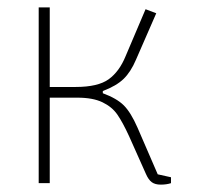

<svg xmlns="http://www.w3.org/2000/svg" viewBox="-20 -497 534 521"><path d="M376 -25 330 -128Q313 -165 298.5 -186Q284 -207 258 -219.5Q232 -232 190 -232H115V0H85V-477H115V-261H185Q246 -261 275 -282Q304 -303 321 -345L375 -472L404 -461L349 -335Q335 -302 315.5 -283Q296 -264 259 -250V-244Q297 -230 316 -211Q335 -192 353 -151L408 -24L444 -16V0Q432 4 416 4Q401 4 392 -2.5Q383 -9 376 -25Z"/></svg>

Font: Athiti ExtraLight
Style: Regular
Weight: 250
Version: Version 1.032